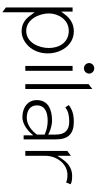

<svg xmlns="http://www.w3.org/2000/svg" viewBox="405 -1090 859 1710"><g transform="rotate(90 835.0 -234.5)"><path d="M46 143 89 175V-113L116 -76C148 -31 191 3 258 3C353 3 455 -88 455 -229C455 -348 381 -462 258 -462C190 -462 143 -428 110 -385L83 -350V-451H46ZM99 -240C99 -319 151 -417 254 -417C359 -417 407 -330 407 -240C407 -157 363 -38 254 -38C151 -38 99 -155 99 -240Z M541 -598C541 -573 562 -552 588 -552C614 -552 635 -573 635 -598C635 -623 614 -644 588 -644C562 -644 541 -623 541 -598ZM567 -30H610V-451H567Z M729 -30H772V-626L729 -594Z M871 -132C871 -55 933 -4 1024 -4C1097 -4 1159 -72 1159 -72L1185 -101V-15H1221V-302C1221 -414 1170 -462 1063 -462C993 -462 952 -445 915 -417L936 -386C971 -413 1009 -421 1063 -421C1137 -421 1178 -385 1178 -302V-234L1157 -244C1157 -244 1107 -268 1054 -268C948 -268 871 -229 871 -132ZM918 -133C918 -211 990 -229 1054 -229C1122 -229 1166 -207 1178 -202V-134C1175 -130 1118 -43 1027 -43C968 -43 918 -70 918 -133Z M1324 -30H1367V-206C1367 -266 1389 -314 1418 -348C1444 -378 1484 -405 1537 -405C1571 -405 1588 -401 1604 -393L1621 -433C1602 -442 1592 -447 1545 -447C1474 -447 1428 -406 1394 -356L1367 -315V-436L1324 -404Z"/></g></svg>

Font: Charger Sport
Style: HL
Weight: 100
Designer: Jasper
Foundry: Cannot Into Space Fonts
Version: Version 1.1